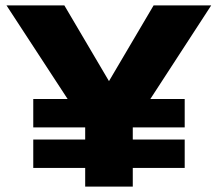

<svg xmlns="http://www.w3.org/2000/svg" viewBox="-20 -690 806 710"><path d="M4 -670 230 -324H103V-219H295V-174H103V-69H295V0H471V-69H663V-174H471V-219H663V-324H536L761 -670H548L383 -390L218 -670Z"/></svg>

Font: LT Wave Black
Style: Regular
Weight: 900
Designer: Daniel Lyons
Version: Version 2.5 (Glyphs App)